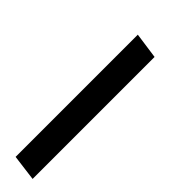

<svg xmlns="http://www.w3.org/2000/svg" viewBox="40 -217 591 591"><g transform="rotate(-45 335.5 78.5)"><path d="M17 121 28 36H560L548 121Z"/></g></svg>

Font: Host Grotesk
Style: Italic
Weight: 400
Italic angle: -8°
Designer: Doğukan Karapınar based on Poppins by Indian Type Foundry, Jonny Pinhorn
Foundry: Element Type
Version: Version 1.001; ttfautohint (v1.8.4.7-5d5b)